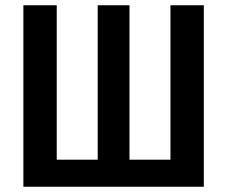

<svg xmlns="http://www.w3.org/2000/svg" viewBox="-20 -711 865 731"><path d="M756 -691V0H69V-691H196V-103H352V-691H473V-103H629V-691Z"/></svg>

Font: Fira Sans Condensed Medium
Style: Regular
Weight: 500
Width: 3
Designer: Carrois Corporate & Edenspiekermann AG
Foundry: Carrois Corporate GbR & Edenspiekermann AG
Version: Version 4.203;PS 004.203;hotconv 1.0.88;makeotf.lib2.5.64775